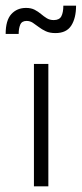

<svg xmlns="http://www.w3.org/2000/svg" viewBox="-56 -659 289 679"><path d="M64 -433H115V0H64ZM140 -542Q120 -542 106 -548.5Q92 -555 81 -563.5Q70 -572 60 -578.5Q50 -585 38 -585Q21 -585 15.5 -571.5Q10 -558 10 -539H-36Q-36 -587 -16 -609Q4 -631 36 -631Q54 -631 66.5 -624.5Q79 -618 89 -609.5Q99 -601 109.5 -594.5Q120 -588 134 -588Q154 -588 161 -601.5Q168 -615 168 -639H213Q213 -595 196 -568.5Q179 -542 140 -542Z"/></svg>

Font: Tilda Sans Light
Style: Regular
Weight: 300
Designer: ParaType Ltd
Foundry: ParaType Ltd
Version: Version 1.009